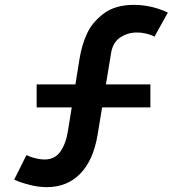

<svg xmlns="http://www.w3.org/2000/svg" viewBox="-20 -755 749 790"><path d="M38.3 -15.7 88.8 -117Q93.2 -115.3 97.5 -112.9Q112.2 -106.8 129.8 -102.8Q147.4 -98.7 163 -98.7Q205.3 -98.7 228.3 -131Q251.2 -163.3 259.7 -217.2L307.3 -513.5Q316.4 -569.4 337.7 -616.2Q359 -663.1 406.5 -699Q454.1 -735 531.8 -735Q557.7 -735 582.8 -730.8Q608 -726.7 630.3 -719.3Q652.6 -712 670.7 -703.3L615.5 -604Q615.4 -605.1 603.9 -609.7Q592.3 -614.3 576.4 -617.8Q560.5 -621.3 543.8 -621.3Q505.6 -621.3 475.2 -601.2Q444.8 -581.1 437.5 -539L381.5 -200.2Q364.2 -95.5 310.1 -40.2Q256.1 15 172.8 15Q138.8 15 103.3 6.1Q67.8 -2.8 38.3 -15.7ZM130.8 -407.7H598.8V-313.2H130.8Z"/></svg>

Font: Tap Sans
Style: Regular
Weight: 400
Designer: Tap Payments
Foundry: Tap Payments
Version: Version 1.001;Glyphs 3.1.2 (3151)